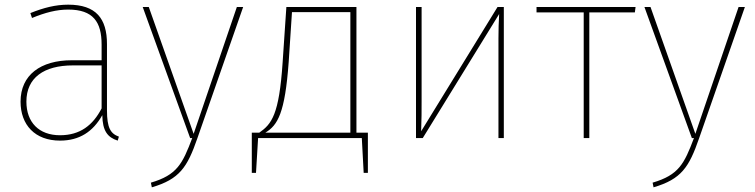

<svg xmlns="http://www.w3.org/2000/svg" viewBox="-20 -591 3234 822"><path d="M438 -119V-402C438 -512 391 -571 272 -571C218 -571 167 -558 110 -535L117 -514C173 -537 222 -550 272 -550C379 -550 415 -497 415 -400V-333H287C154 -333 68 -270 68 -156C68 -56 130 11 237 11C320 11 378 -27 418 -98C419 -31 440 -3 484 11L489 -6C453 -19 438 -44 438 -119ZM237 -12C147 -12 93 -67 93 -156C93 -258 168 -311 292 -311H415V-127C378 -55 323 -12 237 -12Z M1021 -561H994L809 -18L617 -561H591L794 0H803C761 111 738 158 626 191L630 211C749 176 782 125 825 1Z M1506 -23V-561H1206L1190 -324C1175 -99 1143 -60 1090 -23H1058V149H1076L1085 0H1529L1537 149H1555V-23ZM1480 -23H1116C1169 -55 1200 -106 1216 -326L1230 -539H1480Z M2137 -561H2110L1783 -29C1785 -79 1785 -117 1785 -158V-561H1761V0H1790L2117 -531C2115 -496 2114 -464 2114 -426V0H2137Z M2701 -561H2277V-538H2479V0H2503V-538H2698Z M3169 -561H3142L2957 -18L2765 -561H2739L2942 0H2951C2909 111 2886 158 2774 191L2778 211C2897 176 2930 125 2973 1Z"/></svg>

Font: Glow Sans SC Normal Thin
Style: Regular
Weight: 100
Designer: Ryoko NISHIZUKA (kana, bopomofo & ideographs); Paul D. Hunt (Latin, Greek & Cyrillic); Sandoll Communications, Soo-young
Version: Version 0.93